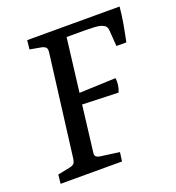

<svg xmlns="http://www.w3.org/2000/svg" viewBox="-109 -657 685 746"><g transform="rotate(-20 233.5 -284.5)"><path d="M16 0 20 -37 70 -47Q84 -50 89 -56Q94 -62 96 -78L149 -497Q150 -510 145.5 -515Q141 -520 131 -523L81 -532L85 -569H467Q464 -535 458 -501Q452 -467 444 -429H403L398 -498Q397 -506 393 -511.5Q389 -517 379 -521Q367 -526 346 -527Q325 -528 306 -528H233L206 -307L357 -313Q359 -299 357 -284.5Q355 -270 349 -256L200 -261L177 -72Q175 -61 179.5 -55.5Q184 -50 195 -48L275 -37L270 0Z"/></g></svg>

Font: Rasa
Style: Italic
Weight: 400
Italic angle: -7.10001°
Designer: Anna Giedrys (Yrsa+Rasa design), David Brezina (Yrsa art-direction, Rasa art-direction, design)
Foundry: Rosetta Type Foundry
Version: Version 2.004